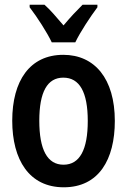

<svg xmlns="http://www.w3.org/2000/svg" viewBox="-20 -786 540 816"><path d="M200 -606H300C321 -650 364 -715 394 -755V-766H331C302 -737 282 -716 250 -678C221 -712 193 -745 169 -766H106V-755C139 -712 180 -648 200 -606ZM251 10C400 10 468 -108 468 -272C468 -452 382 -553 249 -553C107 -553 32 -443 32 -273C32 -107 104 10 251 10ZM250 -86C181 -86 147 -150 147 -273C147 -395 181 -456 249 -456C318 -456 353 -395 353 -272C353 -150 319 -86 250 -86Z"/></svg>

Font: Noto Sans Mono ExtraCondensed SemiBold
Style: Regular
Weight: 600
Width: 2
Designer: Monotype Design Team
Foundry: Monotype Imaging Inc.
Version: Version 2.014